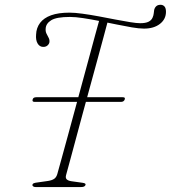

<svg xmlns="http://www.w3.org/2000/svg" viewBox="-20 -762 696 782"><path d="M113 -357Q114 -361.5 117.8 -363.8Q121.5 -366 128 -366H479.5Q486 -366 487.8 -363.8Q489.5 -361.5 488 -357Q486.5 -352.5 482.8 -349.8Q479 -347 472.5 -347H121Q115 -347 113.2 -349.8Q111.5 -352.5 113 -357ZM263 -710.5Q284.5 -710.5 315.8 -706.2Q347 -702 381.8 -695.5Q416.5 -689 449.8 -682.5Q483 -676 509.8 -671.8Q536.5 -667.5 551 -667.5Q573 -667.5 585 -673.5Q597 -679.5 601.5 -690.5Q605.5 -699.5 606.2 -707.8Q607 -716 608 -722Q610.5 -731.5 616.8 -737Q623 -742.5 634 -742.5Q643.5 -742.5 649.8 -735.8Q656 -729 656 -714Q656 -684 631.5 -664.8Q607 -645.5 566.5 -645.5Q546.5 -645.5 517.2 -650.5Q488 -655.5 454 -662.5Q420 -669.5 385 -676.5Q350 -683.5 318.8 -688.2Q287.5 -693 265 -693Q210 -693 188.5 -679.5Q167 -666 166 -645.5Q165 -634.5 169 -625.8Q173 -617 177.5 -609.2Q182 -601.5 181.5 -592.5Q181.5 -584.5 174.2 -577.5Q167 -570.5 155 -571Q141 -571.5 133 -585.2Q125 -599 127 -621.5Q128 -648.5 143.2 -668.8Q158.5 -689 188.2 -699.8Q218 -710.5 263 -710.5ZM249 -48.5Q246 -37 251.8 -31.5Q257.5 -26 270 -24L316.5 -17.5Q331.5 -15.5 328 -8Q326 -3.5 321.2 -1.8Q316.5 0 307 0H126.5Q119 0 115.2 -2.8Q111.5 -5.5 112 -9Q113 -14 118.5 -16Q124 -18 133.5 -19L175.5 -25Q191.5 -27.5 200.5 -33.5Q209.5 -39.5 213.5 -53.5Q220.5 -79 231.5 -118.5Q242.5 -158 255.8 -207Q269 -256 283.8 -310Q298.5 -364 313.2 -418.5Q328 -473 341.8 -523.8Q355.5 -574.5 367 -617Q378.5 -659.5 387 -689.5L421 -683Q413 -653 401.5 -610.2Q390 -567.5 376 -516.2Q362 -465 347 -410Q332 -355 317.2 -300.8Q302.5 -246.5 289.5 -198Q276.5 -149.5 266 -110.8Q255.5 -72 249 -48.5Z"/></svg>

Font: Fraunces Thin
Style: Italic
Weight: 250
Italic angle: -16°
Version: Version 1.000;[b76b70a41]